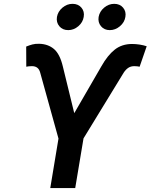

<svg xmlns="http://www.w3.org/2000/svg" viewBox="-20 -961 769 981"><path d="M236.8 0 278.8 -252.9 185.5 -589.4Q181.2 -606.4 170.7 -614.7Q160.2 -623 143.1 -623Q135.7 -623 126.5 -622.1Q117.2 -621.1 114.3 -620.1L113.8 -723.1Q130.9 -730 145.5 -733.9Q160.2 -737.8 180.2 -737.3Q225.1 -736.3 255.6 -710.7Q286.1 -685.1 301.3 -620.6L359.4 -382.8L497.6 -621.6Q529.8 -678.7 566.4 -707.5Q603 -736.3 654.8 -736.3Q673.8 -736.3 693.8 -733.2Q713.9 -730 729.5 -724.6L693.4 -620.1Q690.9 -621.1 681.9 -622.1Q672.9 -623 666 -623Q648.4 -623 635.3 -614.3Q622.1 -605.5 611.8 -589.4L406.7 -253.9L364.3 0ZM541 -807.1Q512.7 -807.1 496.1 -826.9Q479.5 -846.7 483.9 -874.5Q488.8 -902.3 512 -921.9Q535.2 -941.4 563.5 -941.4Q592.3 -941.4 608.9 -921.9Q625.5 -902.3 620.6 -874.5Q616.2 -846.7 592.8 -826.9Q569.3 -807.1 541 -807.1ZM328.6 -807.1Q299.8 -807.1 283.2 -826.9Q266.6 -846.7 271 -874.5Q275.9 -902.3 299.1 -921.9Q322.3 -941.4 350.6 -941.4Q379.4 -941.4 396 -921.9Q412.6 -902.3 407.7 -874.5Q403.3 -846.7 380.1 -826.9Q356.9 -807.1 328.6 -807.1Z"/></svg>

Font: Inter 16pt SemiBold
Style: Italic
Weight: 600
Italic angle: -9.3988°
Version: Version 4.001;git-66647c0bb